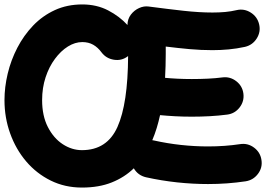

<svg xmlns="http://www.w3.org/2000/svg" viewBox="-21 -761 1188 857"><path d="M630.9 30.3Q594.7 22 576.2 -9.8Q535.2 30.3 478 53.2Q420.9 76.2 344.7 76.2Q268.6 76.2 205.3 44.9Q142.1 13.7 95.9 -40.5Q49.8 -94.7 24.4 -165.3Q-1 -235.8 -1 -314Q-1 -372.1 13.4 -432.4Q27.8 -492.7 56.4 -547.9Q85 -603 126.7 -646.7Q168.5 -690.4 223.6 -715.8Q278.8 -741.2 346.2 -741.2Q410.6 -741.2 461.7 -714.6Q512.7 -688 547.9 -649.4Q548.3 -676.3 563.2 -695.8Q578.1 -715.3 599.9 -725.1Q621.6 -734.9 642.6 -731.9Q727.5 -720.7 797.9 -712.9Q868.2 -705.1 927.2 -705.1Q957.5 -705.1 984.1 -707.5Q1010.7 -710 1035.2 -715.8Q1068.8 -723.6 1098.4 -704.8Q1127.9 -686 1135.7 -652.3Q1143.6 -618.7 1124.8 -589.1Q1106 -559.6 1072.3 -551.8Q1036.1 -543.9 1000 -540.5Q963.9 -537.1 927.2 -537.1Q877 -537.1 825.4 -541.7Q773.9 -546.4 718.8 -553.2V-520Q718.8 -493.7 718 -467Q717.3 -440.4 715.8 -413.6Q741.7 -411.1 771.5 -409.7Q801.3 -408.2 835.4 -408.2Q872.1 -408.2 907 -409.9Q941.9 -411.6 971.7 -415.5Q1005.9 -419.9 1033.4 -398.7Q1061 -377.4 1065.4 -343.3Q1069.8 -309.1 1048.6 -281.5Q1027.3 -253.9 993.2 -249.5Q955.6 -244.6 915.8 -242.4Q876 -240.2 835.4 -240.2Q794.4 -240.2 759.5 -242.2Q724.6 -244.1 693.4 -247.1Q687 -217.8 678.5 -189.7Q669.9 -161.6 658.7 -135.3Q662.6 -134.8 667 -133.8Q726.1 -120.6 787.1 -114Q848.1 -107.4 907.7 -107.4Q983.4 -107.4 1050.8 -117.7Q1085 -123 1113 -102.1Q1141.1 -81.1 1146 -46.9Q1151.4 -12.7 1130.4 15.1Q1109.4 43 1075.2 48.3Q1035.2 54.2 993.2 57.4Q951.2 60.5 907.7 60.5Q839.4 60.5 769.3 53Q699.2 45.4 630.9 30.3ZM344.7 -90.8Q457 -90.8 503.4 -194.6Q549.8 -298.3 550.8 -510.7Q549.8 -510.3 548.8 -509.3Q521.5 -488.8 487.1 -494.4Q452.6 -500 432.1 -527.3Q416 -549.3 395 -561.3Q374 -573.2 346.2 -573.2Q314 -573.2 282.2 -553.5Q250.5 -533.7 224.4 -498.5Q198.2 -463.4 182.6 -416.3Q167 -369.1 167 -314Q167 -244.1 192.6 -194.1Q218.3 -144 259 -117.4Q299.8 -90.8 344.7 -90.8Z"/></svg>

Font: Mikhak-DS1-FD Black
Style: Regular
Weight: 900
Designer: Amin Abedi
Version: Version 3.2